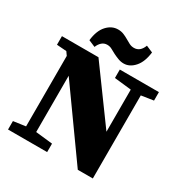

<svg xmlns="http://www.w3.org/2000/svg" viewBox="-194 -1010 1112 1161"><g transform="rotate(30 362.5 -429.5)"><path d="M428 -593V-652H701V-593L616 -580V0H511L179 -465V-72L297 -59V0H24V-59L109 -71V-563L92 -587L24 -592V-652H279L546 -286V-580ZM180 -714Q188 -784 221.5 -820.5Q255 -857 299 -857Q321 -857 339 -849.5Q357 -842 372 -833Q387 -824 402.5 -816Q418 -808 436 -808Q479 -808 498 -859L545 -839Q537 -770 504 -732.5Q471 -695 429 -695Q409 -695 389.5 -702.5Q370 -710 354 -718Q338 -726 322.5 -735Q307 -744 288 -744Q267 -744 251.5 -730.5Q236 -717 227 -694Z"/></g></svg>

Font: Source Serif Pro Black
Style: Regular
Weight: 900
Designer: Frank Grießhammer
Foundry: Adobe Systems Incorporated
Version: Version 3.001;hotconv 1.0.111;makeotfexe 2.5.65597